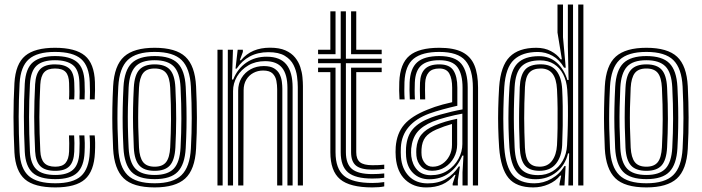

<svg xmlns="http://www.w3.org/2000/svg" viewBox="-20 -820 3104 849"><path d="M224.6 8.7Q131.6 8.7 90 -27.4Q48.5 -63.5 43.8 -145.9Q41.8 -186.1 40.8 -225Q39.7 -263.8 39.7 -301.7Q39.7 -339.6 40.7 -377.3Q41.7 -414.9 43.8 -452.9Q48.9 -537.9 91.5 -573.3Q134.1 -608.7 223.2 -608.7Q313.5 -608.7 355.2 -574Q396.9 -539.4 399.8 -457.3Q400.2 -441.5 400.2 -420.9Q400.1 -400.3 398.8 -380.4H377.3Q378.1 -393.7 378 -413.2Q377.9 -432.7 376.9 -456.5Q374.2 -528.2 338.6 -559.3Q302.9 -590.4 223.2 -590.4Q144 -590.4 107.6 -558.2Q71.1 -526 66.7 -451.7Q64.7 -415.3 63.7 -378.7Q62.6 -342.1 62.6 -304.5Q62.5 -267 63.6 -227.8Q64.7 -188.6 66.7 -146.7Q70.7 -73.5 107.5 -41.5Q144.2 -9.6 224.6 -9.6Q303.1 -9.6 338.3 -41.5Q373.6 -73.5 376.9 -146.4Q378.2 -170.5 377.7 -189.5Q377.3 -208.5 375.9 -221.4H398.7Q400.3 -209.4 400.7 -189Q401 -168.5 399.8 -145.4Q396.1 -62.8 355.4 -27.1Q314.7 8.7 224.6 8.7ZM224.6 -27.9Q155.1 -27.9 124 -56.4Q92.9 -85 89.6 -148.1Q87.6 -190.3 86.6 -229.1Q85.6 -267.9 85.6 -304.6Q85.5 -341.3 86.6 -377.3Q87.6 -413.3 89.5 -449.8Q93.4 -518.4 126.3 -545.3Q159.2 -572.1 223.2 -572.1Q289 -572.1 320.4 -545.9Q351.9 -519.7 354 -455.8Q354.8 -434.1 354.9 -415.1Q355 -396.1 354 -380.4H331.5Q332.3 -394.2 332.2 -413.2Q332.1 -432.1 331.1 -455.3Q329.4 -511.1 302.2 -532.4Q275 -553.7 223.2 -553.7Q168.1 -553.7 141.9 -529.7Q115.7 -505.7 112.4 -448.5Q110.5 -410.8 109.5 -374.6Q108.4 -338.3 108.5 -301.9Q108.5 -265.4 109.5 -227.8Q110.5 -190.2 112.4 -150Q115.4 -95 141.5 -70.7Q167.5 -46.3 224.6 -46.3Q276.4 -46.3 302.5 -69.1Q328.6 -91.8 331.1 -147.3Q332.1 -168 332 -186.6Q331.9 -205.3 330.4 -221.4H353.2Q354.5 -206.9 354.8 -188.2Q355.1 -169.5 354 -146.7Q351.2 -83.9 321.1 -55.9Q291 -27.9 224.6 -27.9ZM224.6 -64.6Q179.2 -64.6 158.4 -85.2Q137.7 -105.8 135.3 -150.9Q133.3 -192.9 132.3 -230.4Q131.2 -267.8 131.2 -303.1Q131.2 -338.3 132.3 -373.8Q133.3 -409.2 135.3 -447.4Q138.1 -494.6 158.5 -515Q179 -535.4 223.2 -535.4Q265.3 -535.4 286.1 -517.3Q306.9 -499.2 308.4 -453.2Q308.9 -437 309.2 -416.5Q309.4 -396.1 308 -380.4H285Q286.4 -396.2 286.2 -415.1Q286 -434.1 285.5 -452.7Q284.5 -486.8 270.1 -501.9Q255.7 -517.1 223.2 -517.1Q190.4 -517.1 175.3 -500.3Q160.2 -483.5 158.1 -445.7Q156.2 -408.3 155.2 -373.1Q154.1 -337.9 154.1 -302.6Q154.1 -267.3 155.2 -230.2Q156.2 -193.2 158.2 -152.1Q160 -116.2 175.6 -99.6Q191.1 -82.9 224.6 -82.9Q255.7 -82.9 269.9 -99.5Q284 -116.1 285.5 -150.2Q286.2 -167.4 286.1 -185.9Q286.1 -204.5 285 -221.4H307.8Q308.9 -207.1 309.1 -187.5Q309.2 -167.8 308.4 -149.3Q306.4 -105.1 286.8 -84.9Q267.2 -64.6 224.6 -64.6Z M663.9 8.7Q567.9 8.7 526.5 -32Q485 -72.7 480.2 -162Q477.9 -208.8 477 -253.3Q476.1 -297.7 476.9 -343.2Q477.7 -388.7 480.2 -438.4Q485.3 -530.9 528.8 -569.8Q572.2 -608.7 663.9 -608.7Q757.4 -608.7 799.8 -569.1Q842.3 -529.4 847 -438.2Q850.5 -368 850.7 -300.5Q850.9 -233 847 -162Q841.8 -69.5 798.6 -30.4Q755.5 8.7 663.9 8.7ZM663.9 -9.6Q745.8 -9.6 782.6 -45.7Q819.5 -81.8 824.1 -163.3Q827.9 -232.7 827.8 -297.9Q827.8 -363.1 824.1 -437.1Q819.9 -517.9 783.4 -554.1Q746.8 -590.4 663.9 -590.4Q582.3 -590.4 545 -554.8Q507.7 -519.2 503.1 -437.1Q500.3 -383.8 499.6 -338.7Q498.9 -293.6 499.9 -251.2Q500.9 -208.9 503.1 -163.2Q507.3 -82.3 544.1 -45.9Q580.8 -9.6 663.9 -9.6ZM663.9 -27.9Q591.9 -27.9 560.8 -60.6Q529.8 -93.4 525.9 -165.1Q523.5 -212.1 522.6 -255.4Q521.8 -298.7 522.7 -342.8Q523.5 -386.8 526 -435.7Q530 -509.4 562.4 -540.8Q594.8 -572.1 663.9 -572.1Q734.4 -572.1 765.9 -540.2Q797.4 -508.3 801.2 -436.1Q803.7 -386.2 804.5 -342.2Q805.3 -298.3 804.6 -255.2Q803.8 -212.2 801.2 -164.6Q797.3 -92.8 765.9 -60.4Q734.5 -27.9 663.9 -27.9ZM663.9 -46.3Q721.9 -46.3 748.3 -74.2Q774.8 -102.1 778.4 -166.8Q781.9 -232.1 782 -295.2Q782.2 -358.3 778.4 -434Q775.2 -499.3 748.1 -526.5Q721.1 -553.7 663.9 -553.7Q604 -553.7 578.2 -525Q552.3 -496.3 548.8 -433.7Q546.6 -389.2 545.6 -346.5Q544.7 -303.7 545.5 -259.5Q546.3 -215.2 548.8 -165.8Q552.3 -102 578.8 -74.1Q605.4 -46.3 663.9 -46.3ZM663.9 -64.6Q617.4 -64.6 596 -88.3Q574.5 -112.1 571.7 -166.5Q569.5 -214 568.5 -257Q567.6 -300 568.4 -343.1Q569.2 -386.1 571.7 -433Q574.7 -488.7 596.5 -512Q618.4 -535.4 663.9 -535.4Q710.2 -535.4 731.5 -511.7Q752.8 -488.1 755.5 -433.2Q759.4 -356.9 759.1 -294.2Q758.9 -231.5 755.5 -167.4Q752.5 -112.4 731.3 -88.5Q710 -64.6 663.9 -64.6ZM663.9 -82.9Q698.5 -82.9 714.3 -103Q730.2 -123 732.6 -168.5Q735.8 -231.5 736.2 -292.5Q736.5 -353.5 732.6 -432.1Q730.5 -476.8 714.7 -497Q699 -517.1 663.9 -517.1Q628.1 -517.1 612.6 -496.5Q597 -475.8 594.6 -432Q592.2 -383.8 591.4 -341.7Q590.5 -299.6 591.4 -257.7Q592.3 -215.7 594.6 -167.6Q597 -123.5 612.8 -103.2Q628.7 -82.9 663.9 -82.9Z M1296.8 0V-435.3Q1296.8 -455.6 1293.5 -481.8Q1290.2 -508 1278 -532.6Q1265.8 -557.2 1239.4 -573.2Q1213 -589.3 1166.8 -589.3Q1120.3 -589.3 1084.8 -570.4Q1049.4 -551.5 1026.6 -516.6H1021.4L1031 -600H1053.8L1054 -590.4L1040.4 -553.4H1045.4Q1069.7 -582.5 1101.7 -595.8Q1133.6 -609.1 1173.7 -609.1Q1215.3 -609.1 1242.2 -597.2Q1269.1 -585.2 1284.8 -565.7Q1300.5 -546.3 1307.9 -523.5Q1315.4 -500.7 1317.4 -478.6Q1319.5 -456.5 1319.5 -439.4V0ZM941.6 0V-600H964.5V0ZM1033.2 0V-419.1Q1033.2 -450.6 1048 -475.2Q1062.9 -499.8 1088.6 -513.9Q1114.3 -527.9 1146.6 -527.9Q1175.3 -527.9 1191.9 -517.8Q1208.5 -507.6 1216.3 -491.9Q1224.1 -476.2 1226.3 -458.8Q1228.5 -441.5 1228.5 -427.2V0H1205.6V-426Q1205.6 -443.7 1202.1 -462.7Q1198.5 -481.8 1185.4 -495Q1172.2 -508.1 1143.4 -508.1Q1120 -508.1 1100.4 -497.6Q1080.8 -487.1 1069.1 -467.7Q1057.4 -448.3 1057.3 -421.2L1056.1 0ZM987.4 0V-600H1010.1L1005.8 -468.4H1011.1Q1030.7 -516.9 1069.6 -543.3Q1108.4 -569.7 1160 -569.3Q1219.1 -568.9 1246.5 -534.8Q1273.9 -500.7 1273.9 -434V0H1251V-431.2Q1251 -490.5 1227.4 -520.1Q1203.9 -549.6 1152.2 -549.6Q1109.8 -549.6 1077.9 -530.8Q1046 -511.9 1028.2 -481.8Q1010.5 -451.6 1010.5 -417.3V0Z M1626.1 -30.5Q1551.5 -30.5 1519 -57.6Q1486.6 -84.7 1486.6 -147.1V-540.6H1386.5V-560.4H1486.6V-770H1509.5V-560.4H1667.8V-540.6H1509.5V-147.1Q1509.5 -95.2 1536.5 -72.7Q1563.6 -50.2 1626.1 -50.2Q1640.1 -50.2 1653 -50.9Q1665.9 -51.7 1679.1 -53.1V-34Q1669.1 -32.2 1656.2 -31.4Q1643.4 -30.5 1626.1 -30.5ZM1626.1 8.7Q1526.9 8.7 1483.8 -27.5Q1440.8 -63.8 1440.8 -147.1V-501H1386.5V-520.7H1463.7V-147.1Q1463.7 -74 1501.3 -42.5Q1539 -10.9 1626.1 -10.9Q1640.5 -10.9 1653.4 -11.9Q1666.2 -13 1679.1 -14.9V4.2Q1659 8.7 1626.1 8.7ZM1626.1 -69.9Q1575.9 -69.9 1554.1 -87.8Q1532.4 -105.7 1532.4 -147.1V-520.7H1667.8V-501H1555.3V-147.1Q1555.3 -116.2 1571.8 -102.8Q1588.3 -89.5 1626.1 -89.5Q1641.3 -89.5 1654.5 -90Q1667.8 -90.4 1679.1 -91.9V-72.9Q1668.4 -71.4 1655.2 -70.7Q1642.1 -69.9 1626.1 -69.9ZM1386.5 -580.2V-600H1440.8V-770H1463.7V-580.2ZM1532.4 -580.2V-770H1555.3V-600H1667.8V-580.2Z M2071 0V-432.4Q2071 -513.4 2037.9 -551.9Q2004.9 -590.4 1922.6 -590.4Q1846.6 -590.4 1809.1 -560.4Q1771.6 -530.4 1768.5 -457.1Q1767.8 -438 1767.9 -419Q1767.9 -400 1769.3 -380.4H1746.6Q1745.1 -401.7 1745 -419.2Q1744.8 -436.7 1745.6 -458Q1749 -539.2 1790.7 -573.9Q1832.3 -608.7 1922.6 -608.7Q1986.4 -608.7 2023.9 -589.7Q2061.4 -570.6 2077.7 -531.6Q2093.9 -492.6 2093.9 -432.4V0ZM1885.3 -45.3Q1927.5 -45.3 1958.7 -65.5Q1989.9 -85.8 2007.2 -117.5Q2024.5 -149.2 2024.5 -183.1V-317.5Q1992.3 -311.8 1955.2 -302Q1918.2 -292.3 1893.8 -282.4Q1848 -263.5 1825.5 -236.1Q1803 -208.7 1798.2 -162.9Q1797.5 -154.1 1797.7 -145.4Q1797.8 -136.7 1798.6 -129.1Q1803.3 -91.6 1825.1 -68.4Q1846.9 -45.3 1885.3 -45.3ZM1890.6 -64.9Q1860 -64.9 1842 -84Q1824.1 -103 1821.3 -131.3Q1820.6 -139.5 1820.6 -147.1Q1820.5 -154.6 1821 -161.9Q1824.3 -201.5 1843.6 -225Q1862.8 -248.6 1901.4 -264.7Q1927 -275.3 1950.2 -282.2Q1973.4 -289.1 2001.5 -294.8V-181.3Q2001.5 -149.8 1987.2 -123.3Q1972.9 -96.8 1947.9 -80.9Q1922.9 -64.9 1890.6 -64.9ZM1893.6 -82.8Q1917.1 -82.8 1936.3 -95.8Q1955.5 -108.7 1967 -130.6Q1978.6 -152.5 1978.6 -179.4V-271.8Q1961.6 -267.1 1944.6 -261.1Q1927.6 -255.1 1909.2 -247.2Q1875.9 -232.5 1860.9 -212.9Q1845.9 -193.2 1843.9 -160.7Q1843.4 -152.3 1843.6 -145.6Q1843.8 -139 1844.3 -133.1Q1846.2 -113.7 1859 -98.3Q1871.7 -82.8 1893.6 -82.8ZM1864.9 8.8Q1808.1 8.8 1771.9 -25.5Q1735.7 -59.7 1730.1 -123.8Q1729.1 -135.9 1729.1 -147.4Q1729 -158.8 1729.8 -170.6Q1734.6 -230.9 1767.4 -269.1Q1800.3 -307.3 1870.5 -335.2Q1887 -341.9 1903 -347.4Q1918.9 -352.8 1937.4 -357.8Q1955.9 -362.9 1979.4 -368.1V-432.5Q1979.4 -471.9 1966.9 -494.5Q1954.5 -517.1 1922.6 -517.1Q1890.9 -517.1 1876.1 -500.3Q1861.3 -483.5 1859.9 -452.4Q1859.6 -443.2 1859.4 -422.5Q1859.3 -401.8 1860.2 -380.4H1837.5Q1836.5 -402.8 1836.6 -422.1Q1836.8 -441.5 1837.2 -454.5Q1838.9 -495.1 1859.2 -515.2Q1879.5 -535.4 1922.6 -535.4Q1967.7 -535.4 1985 -508.5Q2002.3 -481.5 2002.3 -432.5V-352.4Q1970 -345.1 1937.2 -336.1Q1904.5 -327.2 1878.4 -317.8Q1818.9 -295.9 1787.2 -258.5Q1755.4 -221.2 1752.6 -168.8Q1752.2 -158.9 1752.1 -147.5Q1752 -136 1752.9 -125.7Q1757.3 -72.6 1788.4 -40.9Q1819.4 -9.1 1871.5 -9.1Q1918.3 -9.1 1952 -28.8Q1985.7 -48.6 2008.5 -83.8H2013.7L2004.5 -21.9V0H1981.8L1981.4 -7.1L1994.3 -46.9H1990Q1966.3 -17.9 1935.6 -4.5Q1905 8.8 1864.9 8.8ZM2025.2 0.1V-58.3L2029.4 -131.9H2024.1Q2004.6 -83.7 1966.9 -55.4Q1929.2 -27.1 1877.7 -27.3Q1835.1 -27.4 1807.4 -54.1Q1779.7 -80.7 1775.8 -127.3Q1775.1 -136.6 1775 -147.1Q1775 -157.6 1775.5 -166.9Q1779.3 -219.5 1806 -249.8Q1832.6 -280 1886.2 -300.1Q1902.8 -306.4 1926.8 -313.2Q1950.8 -320.1 1976.8 -326.2Q2002.7 -332.3 2025.3 -336.3V-432.4Q2025.3 -491.8 2002.9 -522.7Q1980.5 -553.7 1922.6 -553.7Q1869.1 -553.7 1842.8 -530.7Q1816.4 -507.6 1814.3 -455Q1813.8 -440.3 1813.6 -420.7Q1813.5 -401.1 1814.8 -380.4H1792.1Q1790.8 -401 1790.8 -420.7Q1790.7 -440.4 1791.3 -455.4Q1793.9 -516.9 1824.7 -544.5Q1855.5 -572.1 1922.6 -572.1Q1992.2 -572.1 2020.1 -537.6Q2048.1 -503.1 2048.1 -432.4V0.1Z M2559.7 0H2536.8V-800H2559.7ZM2513.9 0H2493L2496.7 -141.7L2491.7 -141.8Q2480 -90.5 2440.7 -59Q2401.4 -27.5 2348.5 -27.5Q2293.1 -27.5 2265.7 -59.6Q2238.4 -91.8 2232.5 -167.8Q2229.8 -210.3 2228.7 -253.3Q2227.6 -296.4 2228.7 -341.5Q2229.7 -386.7 2232.7 -435.6Q2237.7 -509.6 2268.9 -540.6Q2300.1 -571.6 2363.5 -571.6Q2410 -571.6 2442.1 -542.9Q2474.2 -514.2 2488.8 -466.3H2494.2L2491 -614.7V-800H2513.9ZM2359.5 -45.6Q2395.5 -45.6 2423.6 -62.7Q2451.6 -79.7 2468.5 -109.6Q2485.4 -139.4 2487.5 -178.1Q2489.8 -220.6 2490.8 -264.4Q2491.8 -308.3 2491.3 -349.4Q2490.7 -390.6 2488.2 -424.5Q2485.2 -462.8 2470.2 -491.7Q2455.2 -520.6 2429.5 -536.8Q2403.8 -553 2368.2 -553Q2312.6 -553 2285.8 -526.3Q2259 -499.5 2255.6 -434.7Q2253.1 -382.2 2252.4 -338.7Q2251.8 -295.1 2252.6 -254Q2253.5 -212.9 2255.6 -167.6Q2258.8 -102.2 2283 -73.9Q2307.1 -45.6 2359.5 -45.6ZM2365.4 -64.7Q2321.3 -64.7 2301 -88.7Q2280.8 -112.7 2278.2 -167.9Q2276.3 -213.6 2275.6 -255.2Q2274.9 -296.8 2275.7 -340.3Q2276.4 -383.8 2278.3 -434.6Q2280.5 -486.3 2301.1 -511Q2321.6 -535.6 2371.1 -535.6Q2417.4 -535.6 2440.3 -506.8Q2463.2 -478 2465.9 -425Q2467.7 -391.4 2468.3 -350.3Q2468.9 -309.2 2468.3 -265Q2467.7 -220.9 2465.8 -178.1Q2463.3 -127.1 2438.3 -95.9Q2413.3 -64.7 2365.4 -64.7ZM2365.7 -82.9Q2401.8 -82.9 2421.2 -109.3Q2440.5 -135.6 2443 -178.3Q2444.8 -211.6 2445.5 -254.1Q2446.1 -296.6 2445.6 -341Q2445.1 -385.5 2443 -424.8Q2440.6 -471.8 2422.8 -494.5Q2405 -517.1 2371.2 -517.1Q2336.6 -517.1 2320.1 -498.4Q2303.6 -479.7 2301.3 -435.3Q2297.8 -359.8 2297.9 -297.7Q2298.1 -235.7 2301.1 -167.6Q2303.4 -121.3 2318.8 -102.1Q2334.2 -82.9 2365.7 -82.9ZM2337.9 8.7Q2263.2 8.7 2228.7 -32.9Q2194.2 -74.5 2187.1 -167.4Q2184.1 -212.5 2183.1 -254.8Q2182 -297.2 2183.1 -341.2Q2184.1 -385.2 2187.1 -435.1Q2193.8 -528.6 2233.6 -568.6Q2273.4 -608.7 2351.3 -608.7Q2388.6 -608.7 2416.3 -593.8Q2444.1 -579 2459 -557.5H2464.6L2445.2 -676V-800H2469.5V-655.5L2481.6 -520.6L2474.4 -520.7Q2454.3 -556 2423.4 -573.1Q2392.5 -590.2 2358.1 -590.2Q2289.6 -590.2 2252.7 -555.8Q2215.7 -521.5 2209.9 -435.3Q2206.9 -385.1 2206 -340.1Q2205 -295.1 2206.1 -252.7Q2207.1 -210.3 2209.9 -167.1Q2216.4 -81.6 2247.8 -45.5Q2279.2 -9.4 2342.9 -9.4Q2382.9 -9.4 2419.2 -30Q2455.4 -50.5 2475.7 -85.6H2481.1L2476 0H2454L2454.1 -7.6L2461.5 -43.6H2456.8Q2437.5 -19.2 2405.6 -5.3Q2373.6 8.7 2337.9 8.7Z M2838.2 8.7Q2742.1 8.7 2700.7 -32Q2659.3 -72.7 2654.4 -162Q2652.2 -208.8 2651.3 -253.3Q2650.3 -297.7 2651.2 -343.2Q2652 -388.7 2654.4 -438.4Q2659.5 -530.9 2703 -569.8Q2746.5 -608.7 2838.2 -608.7Q2931.6 -608.7 2974.1 -569.1Q3016.6 -529.4 3021.3 -438.2Q3024.7 -368 3024.9 -300.5Q3025.2 -233 3021.3 -162Q3016 -69.5 2972.9 -30.4Q2929.7 8.7 2838.2 8.7ZM2838.2 -9.6Q2920 -9.6 2956.9 -45.7Q2993.8 -81.8 2998.4 -163.3Q3002.1 -232.7 3002.1 -297.9Q3002 -363.1 2998.4 -437.1Q2994.2 -517.9 2957.6 -554.1Q2921 -590.4 2838.2 -590.4Q2756.5 -590.4 2719.2 -554.8Q2681.9 -519.2 2677.3 -437.1Q2674.6 -383.8 2673.9 -338.7Q2673.1 -293.6 2674.1 -251.2Q2675.1 -208.9 2677.3 -163.2Q2681.5 -82.3 2718.3 -45.9Q2755.1 -9.6 2838.2 -9.6ZM2838.2 -27.9Q2766.1 -27.9 2735.1 -60.6Q2704 -93.4 2700.1 -165.1Q2697.8 -212.1 2696.9 -255.4Q2696 -298.7 2696.9 -342.8Q2697.8 -386.8 2700.3 -435.7Q2704.3 -509.4 2736.6 -540.8Q2769 -572.1 2838.2 -572.1Q2908.6 -572.1 2940.1 -540.2Q2971.7 -508.3 2975.5 -436.1Q2978 -386.2 2978.8 -342.2Q2979.6 -298.3 2978.8 -255.2Q2978.1 -212.2 2975.5 -164.6Q2971.5 -92.8 2940.1 -60.4Q2908.8 -27.9 2838.2 -27.9ZM2838.2 -46.3Q2896.1 -46.3 2922.6 -74.2Q2949.1 -102.1 2952.7 -166.8Q2956.2 -232.1 2956.3 -295.2Q2956.4 -358.3 2952.7 -434Q2949.4 -499.3 2922.4 -526.5Q2895.4 -553.7 2838.2 -553.7Q2778.3 -553.7 2752.4 -525Q2726.5 -496.3 2723 -433.7Q2720.8 -389.2 2719.9 -346.5Q2718.9 -303.7 2719.7 -259.5Q2720.6 -215.2 2723 -165.8Q2726.5 -102 2753.1 -74.1Q2779.6 -46.3 2838.2 -46.3ZM2838.2 -64.6Q2791.7 -64.6 2770.2 -88.3Q2748.8 -112.1 2745.9 -166.5Q2743.7 -214 2742.8 -257Q2741.8 -300 2742.7 -343.1Q2743.5 -386.1 2745.9 -433Q2748.9 -488.7 2770.8 -512Q2792.6 -535.4 2838.2 -535.4Q2884.4 -535.4 2905.8 -511.7Q2927.1 -488.1 2929.8 -433.2Q2933.6 -356.9 2933.4 -294.2Q2933.1 -231.5 2929.8 -167.4Q2926.8 -112.4 2905.5 -88.5Q2884.3 -64.6 2838.2 -64.6ZM2838.2 -82.9Q2872.7 -82.9 2888.6 -103Q2904.4 -123 2906.9 -168.5Q2910.1 -231.5 2910.4 -292.5Q2910.7 -353.5 2906.9 -432.1Q2904.7 -476.8 2889 -497Q2873.2 -517.1 2838.2 -517.1Q2802.4 -517.1 2786.8 -496.5Q2771.3 -475.8 2768.8 -432Q2766.5 -383.8 2765.6 -341.7Q2764.8 -299.6 2765.6 -257.7Q2766.5 -215.7 2768.8 -167.6Q2771.3 -123.5 2787.1 -103.2Q2802.9 -82.9 2838.2 -82.9Z"/></svg>

Font: Big Shoulders Inline Text Thin
Style: Regular
Weight: 100
Designer: Patric King
Foundry: XO Type Co
Version: Version 2.002